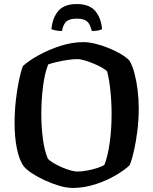

<svg xmlns="http://www.w3.org/2000/svg" viewBox="-20 -928 757 948"><path d="M340 0Q309 0 272 -11Q235 -22 199.5 -38.5Q164 -55 137 -73Q110 -91 98 -106Q75 -137 63.5 -194Q52 -251 52 -320Q52 -375 58 -430Q64 -485 73.5 -530.5Q83 -576 93 -602Q123 -629 172 -656Q221 -683 278.5 -701.5Q336 -720 392 -720Q418 -720 451 -712Q484 -704 517 -690.5Q550 -677 577 -661Q604 -645 619 -629Q634 -604 644 -566Q654 -528 659.5 -483.5Q665 -439 665 -394Q665 -338 658.5 -284.5Q652 -231 642 -186Q632 -141 620 -112Q595 -88 550.5 -62Q506 -36 450.5 -18Q395 0 340 0ZM361 -81Q383 -81 410.5 -86Q438 -91 462 -99Q486 -107 496 -115Q513 -159 522 -225.5Q531 -292 531 -365Q531 -425 525 -481.5Q519 -538 509 -575Q504 -582 487 -592Q470 -602 447 -612Q424 -622 401 -629Q378 -636 362 -636Q340 -636 313 -632Q286 -628 260.5 -622Q235 -616 218 -610Q201 -568 192.5 -502Q184 -436 184 -365Q184 -302 191.5 -244Q199 -186 216 -145Q224 -135 242.5 -124Q261 -113 283.5 -103Q306 -93 327 -87Q348 -81 361 -81ZM359 -908Q421 -908 450 -874Q479 -840 484 -784Q479 -781 467 -778Q455 -775 433 -775Q425 -811 408.5 -823.5Q392 -836 359 -836Q326 -836 309.5 -823.5Q293 -811 286 -775Q268 -775 254 -778Q240 -781 234 -784Q239 -840 268 -874Q297 -908 359 -908Z"/></svg>

Font: Texturina 72pt
Style: Bold
Weight: 700
Designer: Guillermo Torres Carreño
Foundry: Omnibus-Type
Version: Version 1.002; ttfautohint (v1.8.3)